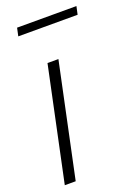

<svg xmlns="http://www.w3.org/2000/svg" viewBox="-137 -768 597 827"><g transform="rotate(-20 161.5 -354.0)"><path d="M122 -520H172L62 0H12ZM43 -671 51 -708H323L315 -671Z"/></g></svg>

Font: Raleway Thin Light
Style: Italic
Weight: 300
Italic angle: -12°
Version: Version 4.026